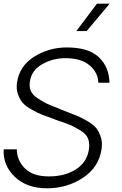

<svg xmlns="http://www.w3.org/2000/svg" viewBox="-23 -1019 665 1049"><path d="M506.8 -999H576.2L450.2 -849.1H394ZM233.9 9.8Q123 9.8 57.6 -53.2Q-7.8 -116.2 -2.9 -203.1H68.8Q69.8 -142.1 113.5 -98.6Q157.2 -55.2 244.1 -55.2Q331.1 -55.2 391.6 -93.5Q452.1 -131.8 462.9 -203.1Q467.8 -237.3 458 -262.2Q448.2 -287.1 415 -307.1Q381.8 -327.1 363.5 -335Q345.2 -342.8 294.9 -359.9Q279.8 -364.7 272.9 -368.2Q230 -383.3 207.5 -392.1Q185.1 -400.9 151.6 -419.4Q118.2 -438 102.1 -456.1Q85.9 -474.1 75.4 -503.2Q64.9 -532.2 69.8 -566.9Q83 -658.7 163.6 -709.2Q244.1 -759.8 341.8 -759.8Q460 -759.8 516.6 -706.8Q573.2 -653.8 575.2 -566.9H514.2Q513.2 -622.1 467 -661.6Q420.9 -701.2 334 -701.2Q265.1 -701.2 206.5 -667.5Q147.9 -633.8 140.1 -571.8Q136.2 -543.9 145.5 -522Q154.8 -500 184.3 -481Q213.9 -461.9 230.5 -453.9Q247.1 -445.8 293 -428.2Q306.2 -423.3 312 -419.9Q324.2 -415 348.1 -405.8Q387.2 -390.6 407 -382.3Q426.8 -374 457.8 -355.5Q488.8 -336.9 503.4 -318.4Q518.1 -299.8 527.6 -270.5Q537.1 -241.2 532.2 -206.1Q518.1 -106 430.9 -48.1Q343.8 9.8 233.9 9.8Z"/></svg>

Font: Oakes Grotesk
Style: Light Italic
Weight: 300
Designer: Samuel Oakes
Foundry: Samuel Oakes
Version: Version 1.0 | wf-rip DC20170320